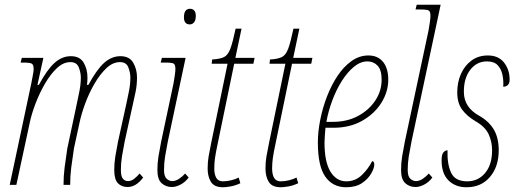

<svg xmlns="http://www.w3.org/2000/svg" viewBox="-20 -780 2186 810"><path d="M518 9Q493 9 477.5 -7Q462 -23 462 -63Q462 -92 466.5 -120Q471 -148 478 -183L513 -342Q518 -365 524 -395Q530 -425 530 -453Q530 -473 521.5 -495.5Q513 -518 486 -518Q456 -518 429 -492.5Q402 -467 379 -427.5Q356 -388 339.5 -343.5Q323 -299 315 -260L292 -154Q285 -109 280.5 -73Q276 -37 276 0H248Q248 -37 252.5 -73Q257 -109 264 -154L304 -342Q309 -365 315 -395Q321 -425 321 -453Q321 -473 312.5 -495.5Q304 -518 277 -518Q247 -518 220 -492.5Q193 -467 170 -427.5Q147 -388 130 -343.5Q113 -299 105 -260L49 0H21L112 -428Q115 -444 118.5 -462.5Q122 -481 122 -488Q122 -507 114 -511.5Q106 -516 77 -516H67L72 -536H163L138 -422H144Q179 -487 210.5 -515Q242 -543 279 -543Q317 -543 333 -515.5Q349 -488 349 -453Q349 -446 348.5 -438Q348 -430 347 -422H353Q388 -487 419.5 -515Q451 -543 488 -543Q526 -543 542 -515.5Q558 -488 558 -453Q558 -422 552 -392.5Q546 -363 541 -342L506 -183Q499 -148 494.5 -120Q490 -92 490 -63Q490 -36 498.5 -26Q507 -16 520 -16Q534 -16 546.5 -26Q559 -36 569 -48L584 -31Q554 9 518 9Z M781 -677Q756 -677 756 -707Q756 -743 782 -743Q792 -743 799 -736Q806 -729 806 -713Q806 -694 798.5 -685.5Q791 -677 781 -677ZM705 9Q680 9 662 -7Q644 -23 644 -63Q644 -92 648.5 -120Q653 -148 660 -183L712 -428Q715 -444 717.5 -462.5Q720 -481 720 -488Q720 -507 713 -511.5Q706 -516 677 -516H658L663 -536H763L688 -183Q681 -148 676.5 -120Q672 -92 672 -63Q672 -36 683 -26Q694 -16 707 -16Q721 -16 736 -26Q751 -36 761 -48L776 -31Q762 -12 742 -1.5Q722 9 705 9Z M921 10Q884 10 870 -12.5Q856 -35 856 -69Q856 -96 860 -119.5Q864 -143 871 -177L940 -511H873L875 -529Q909 -531 925.5 -539.5Q942 -548 952 -575Q962 -602 974 -659H999L973 -536H1054L1049 -511H968L899 -177Q890 -135 887 -113Q884 -91 884 -69Q884 -44 892.5 -29.5Q901 -15 920 -15Q937 -15 955.5 -19.5Q974 -24 987 -31L994 -7Q973 3 952.5 6.5Q932 10 921 10Z M1165 10Q1128 10 1114 -12.5Q1100 -35 1100 -69Q1100 -96 1104 -119.5Q1108 -143 1115 -177L1184 -511H1117L1119 -529Q1153 -531 1169.5 -539.5Q1186 -548 1196 -575Q1206 -602 1218 -659H1243L1217 -536H1298L1293 -511H1212L1143 -177Q1134 -135 1131 -113Q1128 -91 1128 -69Q1128 -44 1136.5 -29.5Q1145 -15 1164 -15Q1181 -15 1199.5 -19.5Q1218 -24 1231 -31L1238 -7Q1217 3 1196.5 6.5Q1176 10 1165 10Z M1440 10Q1384 10 1352.5 -34.5Q1321 -79 1321 -179Q1321 -224 1331 -274.5Q1341 -325 1359.5 -373Q1378 -421 1404 -460Q1430 -499 1463 -522.5Q1496 -546 1534 -546Q1574 -546 1596 -519Q1618 -492 1618 -444Q1618 -393 1589 -346.5Q1560 -300 1508 -270.5Q1456 -241 1387 -241H1353Q1352 -228 1350.5 -209Q1349 -190 1349 -179Q1349 -97 1374 -56Q1399 -15 1441 -15Q1479 -15 1506.5 -41.5Q1534 -68 1550 -100Q1559 -100 1559 -86Q1559 -71 1546 -48Q1533 -25 1507 -7.5Q1481 10 1440 10ZM1385 -266Q1444 -266 1490 -290.5Q1536 -315 1563 -355.5Q1590 -396 1590 -444Q1590 -485 1573 -503Q1556 -521 1530 -521Q1501 -521 1473.5 -498.5Q1446 -476 1422.5 -439Q1399 -402 1382 -356.5Q1365 -311 1357 -266Z M1733 9Q1708 9 1690 -7Q1672 -23 1672 -63Q1672 -92 1676.5 -120Q1681 -148 1688 -183L1788 -652Q1791 -668 1793.5 -686.5Q1796 -705 1796 -712Q1796 -731 1789 -735.5Q1782 -740 1753 -740H1733L1738 -760H1839L1716 -183Q1709 -148 1704.5 -120Q1700 -92 1700 -63Q1700 -36 1711 -26Q1722 -16 1735 -16Q1749 -16 1764 -26Q1779 -36 1789 -48L1804 -31Q1790 -12 1770 -1.5Q1750 9 1733 9Z M1948 10Q1901 10 1872 -19Q1843 -48 1843 -103Q1843 -129 1851 -137.5Q1859 -146 1868 -146Q1866 -88 1883 -51.5Q1900 -15 1951 -15Q1997 -15 2026.5 -50Q2056 -85 2056 -146Q2056 -182 2041.5 -213.5Q2027 -245 1987 -268Q1951 -289 1930 -317Q1909 -345 1909 -390Q1909 -433 1924.5 -468Q1940 -503 1969 -524.5Q1998 -546 2038 -546Q2083 -546 2106.5 -516Q2130 -486 2130 -444Q2130 -428 2122 -421Q2114 -414 2103 -414Q2105 -441 2099.5 -465.5Q2094 -490 2079 -505.5Q2064 -521 2034 -521Q1991 -521 1963.5 -485Q1936 -449 1937 -390Q1938 -327 2001 -292Q2042 -269 2063 -234Q2084 -199 2084 -146Q2084 -77 2047 -33.5Q2010 10 1948 10Z"/></svg>

Font: Noto Serif ExtraCondensed Thin
Style: Italic
Weight: 100
Width: 2
Italic angle: -12°
Designer: Monotype Design Team
Foundry: Monotype Imaging Inc.
Version: Version 2.013